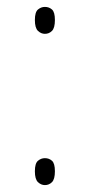

<svg xmlns="http://www.w3.org/2000/svg" viewBox="-20 -531 264 556"><path d="M110 -433Q99 -433 90 -441.5Q81 -450 81 -473Q81 -496 90 -503.5Q99 -511 110 -511Q122 -511 130.5 -503.5Q139 -496 139 -473Q139 -450 130.5 -441.5Q122 -433 110 -433ZM110 5Q99 5 90 -3.5Q81 -12 81 -35Q81 -58 90 -65.5Q99 -73 110 -73Q122 -73 130.5 -65.5Q139 -58 139 -35Q139 -12 130.5 -3.5Q122 5 110 5Z"/></svg>

Font: Noto Serif Tibetan Thin
Style: Regular
Weight: 250
Version: Version 2.103